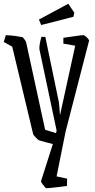

<svg xmlns="http://www.w3.org/2000/svg" viewBox="-43 -795 503 1021"><path d="M164 -49Q160 -51 147.5 -63.5Q135 -76 133 -83L22 -547L-23 -572L-12 -608Q15 -607 40 -603.5Q65 -600 78 -597Q83 -591 88.5 -583.5Q94 -576 96 -570L197 -105L255 -87L258 -101L167 -531Q165 -542 168.5 -561.5Q172 -581 177 -599H198L270 -252Q271 -247 272.5 -228Q274 -209 276 -182L357 -552L294 -563V-594Q332 -599 361 -603.5Q390 -608 400 -608Q406 -608 416.5 -598.5Q427 -589 431 -580L306 -96L258 143L314 155L313 194Q298 196 273.5 199Q249 202 228 204Q207 206 203 206Q201 206 194 198Q187 190 181 181Q175 172 175 169L238 -29Q222 -33 197.5 -39.5Q173 -46 164 -49ZM176 -662 164 -691 320 -775 352 -728 348 -706Q312 -696 265 -684.5Q218 -673 176 -662Z"/></svg>

Font: Grenze Gotisch Light
Style: Regular
Weight: 300
Designer: Renata Polastri
Foundry: Omnibus-Type
Version: Version 1.001